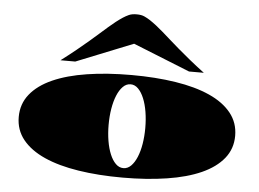

<svg xmlns="http://www.w3.org/2000/svg" viewBox="-58 -938 1398 1036"><g transform="rotate(5 641.5 -420.0)"><path d="M252.9 -579.6Q298.3 -613.8 334.2 -643.1Q370.1 -672.4 398.9 -697Q427.7 -721.7 450.7 -742.2Q473.6 -762.7 493.7 -780Q513.7 -797.4 531.7 -811.5Q549.8 -825.7 568.4 -837.9Q582.5 -847.2 598.9 -854.7Q615.2 -862.3 641.1 -862.3Q667 -862.3 683.3 -854.7Q699.7 -847.2 713.9 -837.9Q732.4 -825.7 750.5 -811.5Q768.6 -797.4 788.6 -780Q808.6 -762.7 831.5 -742.2Q854.5 -721.7 883.3 -697Q912.1 -672.4 948 -643.1Q983.9 -613.8 1029.3 -579.6H949.2L641.1 -703.1L333 -579.6ZM55.2 -255.4Q55.2 -326.2 97.4 -378.7Q139.6 -431.2 216.8 -465.6Q293.9 -500 401.9 -516.8Q509.8 -533.7 641.6 -533.7Q772.9 -533.7 881.1 -516.8Q989.3 -500 1066.2 -465.6Q1143.1 -431.2 1185.3 -378.7Q1227.5 -326.2 1227.5 -255.4Q1227.5 -185.1 1185.3 -132.8Q1143.1 -80.6 1066.2 -46.1Q989.3 -11.7 881.1 5.1Q772.9 22 641.6 22Q509.8 22 401.9 5.1Q293.9 -11.7 216.8 -46.1Q139.6 -80.6 97.4 -132.8Q55.2 -185.1 55.2 -255.4ZM542 -255.4Q542 -210 548.8 -168.9Q555.7 -127.9 568.6 -96.9Q581.5 -65.9 599.9 -47.6Q618.2 -29.3 641.6 -29.3Q664.6 -29.3 682.9 -47.6Q701.2 -65.9 714.1 -96.9Q727.1 -127.9 733.9 -168.9Q740.7 -210 740.7 -255.4Q740.7 -301.3 733.9 -342.5Q727.1 -383.8 714.1 -415Q701.2 -446.3 682.9 -464.8Q664.6 -483.4 641.6 -483.4Q618.2 -483.4 599.9 -464.8Q581.5 -446.3 568.6 -415Q555.7 -383.8 548.8 -342.5Q542 -301.3 542 -255.4Z"/></g></svg>

Font: Asset
Style: Regular
Weight: 400
Designer: Riccardo De Franceschi
Foundry: Sorkin Type Co.
Version: Version 1.001